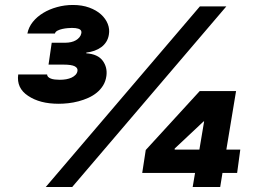

<svg xmlns="http://www.w3.org/2000/svg" viewBox="-20 -753 1030 773"><path d="M552.6 -56.8 566.8 -149.1 784.1 -386.4H930.4L891.3 -150.6H947.4L934.7 -56.8H875.7L866.5 0H755.7L765.3 -56.8ZM53.3 -453.1H169.7Q169.7 -447.4 173.8 -443.4Q177.9 -439.3 184.8 -436.6Q191.8 -433.9 201 -432.9Q210.2 -431.8 220.9 -431.8Q234.4 -431.8 246.4 -433.9Q258.5 -436.1 268.1 -440.5Q277.7 -445 284.1 -451.7Q290.5 -458.5 291.9 -467.3Q294 -479 281.1 -486Q268.1 -492.9 235.1 -492.9H175.4L188.2 -581H243.6Q255.3 -581 266.2 -583.5Q277 -585.9 285.5 -590.9Q294 -595.9 299.9 -603Q305.8 -610.1 307.5 -619.3Q308.6 -624.6 306.8 -628.6Q301.5 -640.6 269.2 -640.6Q263.1 -640.6 252.5 -639.7Q241.8 -638.8 231.2 -636.5Q220.5 -634.2 211.8 -629.8Q203.1 -625.4 201 -617.9H90.2Q95.2 -643.5 112 -664.6Q128.9 -685.7 153.8 -700.8Q178.6 -715.9 209.5 -724.4Q240.4 -733 273.4 -733Q310.4 -733 339.1 -722.5Q367.9 -712 386.7 -695Q405.5 -677.9 413.9 -656.6Q422.2 -635.3 418.3 -613.6Q415.8 -597.3 407.8 -584.7Q399.9 -572.1 387.8 -563.2Q375.7 -554.3 360.3 -548.8Q344.8 -543.3 327.4 -541.2V-538.4Q373.9 -535.2 393.5 -508.5Q413 -481.9 408.4 -447.4Q405.5 -425.8 395.2 -409.1Q384.9 -392.4 369.7 -380Q354.4 -367.5 335.4 -359Q316.4 -350.5 296.2 -345.2Q275.9 -339.8 255.3 -337.5Q234.7 -335.2 216.6 -335.2Q177.9 -335.2 147.4 -343.2Q116.8 -351.2 93 -367.2Q45.8 -398.4 53.3 -453.1ZM164.1 0 784.8 -727.3H891.3L270.6 0ZM683.2 -154.8V-150.6H782.7L801.8 -264.2H799.7Z"/></svg>

Font: Inter P Black
Style: Italic
Weight: 900
Italic angle: -9.40001°
Designer: Rasmus Andersson
Foundry: rsms
Version: Version 3.018;git-588b23468